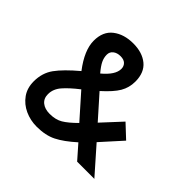

<svg xmlns="http://www.w3.org/2000/svg" viewBox="-177 -896 1105 1105"><g transform="rotate(45 375.0 -344.0)"><path d="M492.5 -83.8Q430 -27.5 380 -2.5Q330 22.5 258.8 22.5Q207.5 22.5 162.5 1.9Q117.5 -18.8 90 -57.5Q62.5 -96.2 62.5 -150Q62.5 -218.8 98.8 -268.8Q135 -318.8 215 -386.2Q141.2 -482.5 141.2 -560Q141.2 -635 190 -672.5Q238.8 -710 313.8 -710Q387.5 -710 432.5 -673.1Q477.5 -636.2 477.5 -562.5Q477.5 -513.8 453.8 -473.1Q430 -432.5 370 -378.8L491.2 -242.5L600 -360L680 -285L566.2 -158.8L706.2 0H566.2ZM251.2 -556.2Q251.2 -531.2 262.5 -508.1Q273.8 -485 301.2 -452.5Q368.8 -508.8 368.8 -557.5Q368.8 -578.8 355 -592.5Q341.2 -606.2 313.8 -606.2Q286.2 -606.2 268.8 -592.5Q251.2 -578.8 251.2 -556.2ZM417.5 -166.2 288.8 -311.2Q232.5 -267.5 202.5 -232.5Q172.5 -197.5 172.5 -156.2Q172.5 -121.2 196.2 -101.9Q220 -82.5 260 -82.5Q307.5 -82.5 340 -101.9Q372.5 -121.2 417.5 -166.2Z"/></g></svg>

Font: Cambay
Style: Bold
Weight: 700
Designer: Pooja Saxena
Foundry: Pooja Saxena
Version: Version 1.096;PS 001.096;hotconv 1.0.70;makeotf.lib2.5.58329